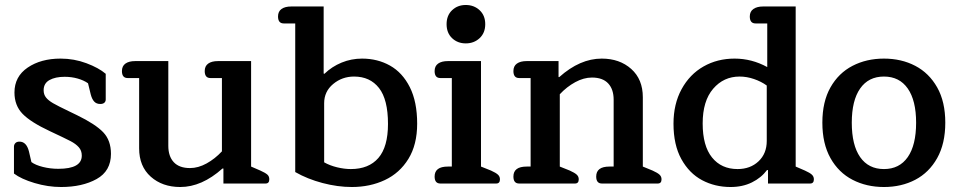

<svg xmlns="http://www.w3.org/2000/svg" viewBox="-20 -736 3844 770"><path d="M36 -40V-148Q36 -156 41.5 -162Q47 -168 58 -168Q86 -168 96 -129L106 -86Q122 -74 152 -66.5Q182 -59 214 -59Q308 -59 308 -112Q308 -132 296 -145.5Q284 -159 263 -170Q242 -181 180 -210Q103 -246 70.5 -279.5Q38 -313 38 -365Q38 -429 91 -465Q144 -501 223 -501Q277 -501 326.5 -482.5Q376 -464 404 -440V-337Q404 -329 398.5 -324Q393 -319 382 -319Q367 -319 358 -328.5Q349 -338 344 -357L333 -402Q316 -414 291.5 -421Q267 -428 239 -428Q202 -428 178.5 -415Q155 -402 155 -374Q155 -357 164.5 -345Q174 -333 193 -322Q212 -311 256 -290L289 -274Q363 -238 394 -205.5Q425 -173 425 -119Q425 -50 367.5 -18Q310 14 225 14Q172 14 118.5 -2Q65 -18 36 -40Z M538 -141V-423H492Q469 -423 469 -451Q469 -471 483 -481Q497 -491 522 -491H655V-151Q655 -109 677 -85.5Q699 -62 742 -62Q775 -62 808.5 -80.5Q842 -99 870 -129V-423H824Q801 -423 801 -451Q801 -471 815 -481Q829 -491 854 -491H987V-68L1024 -52Q1044 -43 1052 -36Q1060 -29 1060 -17Q1060 0 1045 0H876V-60H872Q789 14 703 14Q631 14 584.5 -27.5Q538 -69 538 -141Z M1164 -46V-642H1118Q1095 -642 1095 -670Q1095 -690 1109 -700Q1123 -710 1148 -710H1278V-441L1281 -440Q1311 -469 1350 -485Q1389 -501 1432 -501Q1494 -501 1544 -473Q1594 -445 1623.5 -386.5Q1653 -328 1653 -240Q1653 -156 1618 -99Q1583 -42 1523.5 -14Q1464 14 1391 14Q1334 14 1273.5 -2Q1213 -18 1164 -46ZM1536 -239Q1536 -337 1500 -383Q1464 -429 1400 -429Q1352 -429 1316 -399Q1280 -369 1280 -322V-85Q1303 -72 1332 -65Q1361 -58 1387 -58Q1459 -58 1497.5 -102.5Q1536 -147 1536 -239Z M1771 -639Q1771 -674 1793 -695Q1815 -716 1848 -716Q1881 -716 1903.5 -695Q1926 -674 1926 -639Q1926 -604 1903.5 -583Q1881 -562 1848 -562Q1815 -562 1793 -583Q1771 -604 1771 -639ZM1723 -28Q1723 -68 1776 -68H1792V-423H1746Q1723 -423 1723 -451Q1723 -471 1737 -481Q1751 -491 1776 -491H1909V-68L1949 -52Q1969 -43 1977 -35.5Q1985 -28 1985 -17Q1985 0 1970 0H1746Q1723 0 1723 -28Z M2039 -28Q2039 -68 2092 -68H2108V-423H2062Q2039 -423 2039 -451Q2039 -471 2053 -481Q2067 -491 2092 -491H2220V-427H2223Q2306 -501 2393 -501Q2465 -501 2511.5 -459.5Q2558 -418 2558 -346V-68L2597 -52Q2617 -43 2625 -35.5Q2633 -28 2633 -17Q2633 0 2618 0H2394Q2371 0 2371 -28Q2371 -68 2424 -68H2441V-336Q2441 -378 2419 -401.5Q2397 -425 2354 -425Q2321 -425 2287 -406.5Q2253 -388 2225 -358V-68L2265 -52Q2285 -43 2293 -35.5Q2301 -28 2301 -17Q2301 0 2286 0H2062Q2039 0 2039 -28Z M2681 -240Q2681 -319 2713.5 -378.5Q2746 -438 2801.5 -469.5Q2857 -501 2926 -501Q2995 -501 3057 -467V-642H3010Q2987 -642 2987 -670Q2987 -690 3001.5 -700Q3016 -710 3040 -710H3171V-68L3208 -52Q3228 -43 3236 -35.5Q3244 -28 3244 -17Q3244 0 3229 0H3060V-54H3056Q3033 -23 2995.5 -4.5Q2958 14 2910 14Q2847 14 2795.5 -13.5Q2744 -41 2712.5 -98Q2681 -155 2681 -240ZM3055 -171V-393Q3033 -409 3004 -419Q2975 -429 2946 -429Q2882 -429 2840 -380Q2798 -331 2798 -241Q2798 -151 2835.5 -104.5Q2873 -58 2938 -58Q2989 -58 3022 -89Q3055 -120 3055 -171Z M3278 -244Q3278 -328 3310.5 -385.5Q3343 -443 3399 -472Q3455 -501 3525 -501Q3595 -501 3650.5 -472Q3706 -443 3738.5 -385.5Q3771 -328 3771 -244Q3771 -160 3738.5 -102Q3706 -44 3650.5 -15Q3595 14 3525 14Q3455 14 3399 -15Q3343 -44 3310.5 -102Q3278 -160 3278 -244ZM3654 -244Q3654 -333 3620.5 -381Q3587 -429 3525 -429Q3463 -429 3429.5 -381Q3396 -333 3396 -244Q3396 -154 3429.5 -106Q3463 -58 3525 -58Q3587 -58 3620.5 -106Q3654 -154 3654 -244Z"/></svg>

Font: Maitree SemiBold
Style: Regular
Weight: 600
Designer: CadsonDemak Team
Foundry: CadsonDemak
Version: Version 1.001